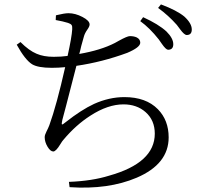

<svg xmlns="http://www.w3.org/2000/svg" viewBox="-20 -821 910 872"><path d="M296 29 293 5Q398 1 475 -23Q683 -81 683 -214Q683 -275 641 -312Q601 -347 541 -347Q470 -347 391 -296Q325 -254 268 -186Q263 -181 254 -166Q234 -133 222 -133Q209 -133 196 -154.5Q183 -176 183 -198Q183 -208 191 -223.5Q199 -239 204 -252Q237 -343 276 -516Q246 -513 215 -513Q153 -513 126 -529Q94 -549 56 -618L73 -630Q112 -591 146 -577Q178 -563 224 -563Q258 -563 287 -567Q306 -653 308 -688Q309 -702 305 -707.5Q301 -713 289 -717Q267 -724 233 -730L234 -751L236 -752Q273 -761 291 -761Q322 -761 354.5 -744Q387 -727 387 -710Q387 -701 377 -687Q365 -670 361 -655Q357 -642 349 -612Q344 -589 340 -576Q438 -593 502 -626Q509 -630 520 -636Q558 -657 570 -657Q588 -657 601 -651Q617 -643 617 -627Q617 -606 558 -581Q444 -539 327 -522Q314 -470 280 -340Q267 -292 263 -276Q259 -258 261.5 -256Q264 -254 278 -266Q349 -322 407 -349Q476 -380 545 -380Q643 -380 697 -325Q746 -275 746 -197Q746 -76 601 -14Q472 41 296 29ZM743 -595Q733 -596 715 -622Q706 -635 701 -642Q660 -694 617 -725L630 -743Q700 -711 736 -678Q767 -647 767 -620Q767 -595 743 -595ZM828 -662Q817 -662 798 -688Q789 -701 783 -708Q745 -751 698 -785L711 -801Q783 -774 817 -746Q851 -715 851 -687Q851 -662 828 -662Z"/></svg>

Font: GenRyuMin TW R
Style: Regular
Weight: 400
Version: Version 1.501;PS 1;hotconv 16.6.51;makeotf.lib2.5.65220